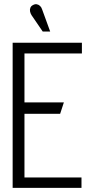

<svg xmlns="http://www.w3.org/2000/svg" viewBox="-20 -906 443 926"><path d="M183 -861Q180 -871 173 -877.5Q166 -884 157 -885.5Q148 -887 138 -881Q130 -877 126.5 -868.5Q123 -860 125 -850.5Q127 -841 132 -833L186 -754H222ZM41 0H373V-50H98V-357H270L288 -412H98V-648H375V-700H41Z"/></svg>

Font: Advent Pro
Style: Regular
Weight: 400
Designer: VivaRado, Andreas Kalpakidis
Foundry: VivaRado, Andreas Kalpakidis
Version: Version 3.000